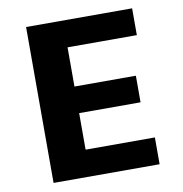

<svg xmlns="http://www.w3.org/2000/svg" viewBox="-79 -774 808 849"><g transform="rotate(-10 325.0 -350.0)"><path d="M93.6 0V-700H569.7V-579.7H258.6V-403.7H534.3V-284.3H258.6V-120.3H569.7V0Z"/></g></svg>

Font: Trispace Thin
Style: Regular
Weight: 100
Designer: Tyler Finck
Foundry: Etcetera Type Company
Version: Version 1.210